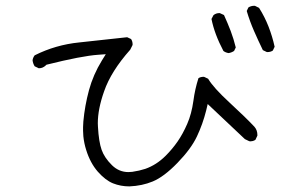

<svg xmlns="http://www.w3.org/2000/svg" viewBox="-20 -650 1040 668"><path d="M910.2 -468.8Q921.4 -468.8 929.2 -474.1L935.5 -487.3Q927.7 -522.9 914.3 -557.4Q900.9 -591.8 881.3 -622.6L867.7 -629.4Q866.2 -629.9 865.2 -629.9Q853 -629.9 844.2 -624L838.4 -611.8Q849.1 -575.7 863.8 -542.2Q878.4 -508.8 894.5 -475.6L907.7 -469.2Q909.2 -468.8 910.2 -468.8ZM743.7 -604.5Q731.4 -604.5 722.7 -597.2L715.8 -584Q726.1 -531.7 757.3 -472.7Q765.1 -466.8 775.4 -465.3Q785.2 -466.8 794.4 -472.7L800.3 -484.9Q793 -514.6 782.7 -542Q772 -569.8 759.3 -597.7L745.6 -604Q744.6 -604.5 743.7 -604.5ZM116.2 -412.6Q128.9 -412.6 139.2 -422.4L141.6 -424.8Q264.6 -455.6 322.3 -459.5L348.1 -461.4L334.5 -439.5Q304.2 -390.1 289.6 -336.4Q274.9 -281.7 270 -227.5Q269 -214.4 269 -208Q269 -201.7 269 -195.1Q269 -188.5 270 -175.8Q272.5 -151.4 279.8 -128.4Q293.9 -83 320.3 -52.7Q346.7 -22.9 373 -12.2Q399.9 -1.5 430.2 -1.5Q474.6 -3.4 511.2 -18.6Q550.3 -34.7 597.4 -83.3Q644.5 -131.8 665 -175Q685.5 -218.3 697.3 -265.6L702.6 -288.1L832 -166L847.2 -158.7Q848.6 -158.2 851.8 -158.2Q855 -158.2 859.6 -159.4Q864.3 -160.6 868.7 -163.6L875.5 -178.2Q875.5 -179.2 875.5 -180.2Q875.5 -197.3 865.2 -209Q834.5 -241.7 777.8 -293.9Q722.2 -345.2 704.1 -376L690.9 -382.3Q689.5 -382.8 688.5 -382.8Q677.7 -382.8 670.4 -377.9Q658.2 -339.8 652.8 -298.8Q646.5 -253.4 631.3 -218.8Q616.2 -184.1 597.9 -157.7Q579.6 -131.3 556.2 -107.9Q524.4 -76.2 485.4 -62.5Q464.8 -55.7 440.4 -52.2Q433.1 -51.3 426.8 -51.3Q394 -51.3 369.6 -75.2Q343.3 -101.1 333.5 -128.9Q323.7 -156.7 320.8 -209Q320.3 -215.3 320.3 -221.2Q320.3 -270.5 342.3 -332.5Q366.2 -401.9 433.1 -477.1L440.9 -492.7Q441.4 -494.1 441.4 -495.1Q441.4 -506.3 436 -514.2L422.4 -520.5Q340.3 -511.2 255.9 -502.4Q173.3 -494.1 100.6 -457.5Q94.7 -449.7 93.3 -440.4Q94.7 -428.7 100.6 -419.4L114.7 -412.6Q115.7 -412.6 116.2 -412.6Z"/></svg>

Font: NaikaiFont
Style: ExtraLight
Weight: 200
Version: Version 1.89